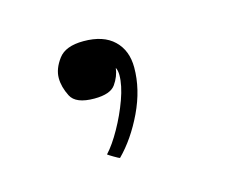

<svg xmlns="http://www.w3.org/2000/svg" viewBox="-48 -190 430 354"><g transform="rotate(-15 167.0 -13.0)"><path d="M143.5 99Q141.5 98.5 133 93.5Q124.5 88.5 122 86.5Q135.5 72 149.2 47.5Q163 23 172.5 -3.2Q182 -29.5 182 -49Q182 -57.5 179 -63.5Q177 -47.5 167 -33.2Q157 -19 126.5 -19Q91 -19 81.8 -37.2Q72.5 -55.5 72.5 -72.5Q72.5 -90 86 -108.2Q99.5 -126.5 134 -126.5Q172 -126.5 192 -107.2Q212 -88 212 -55.5Q212 -14 191.8 28.5Q171.5 71 143.5 99Z"/></g></svg>

Font: Grandstander Thin
Style: Regular
Weight: 100
Designer: Tyler Finck
Foundry: Etcetera Type Co
Version: Version 1.200; ttfautohint (v1.8.3)